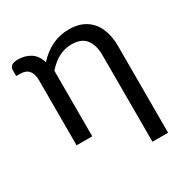

<svg xmlns="http://www.w3.org/2000/svg" viewBox="-159 -644 913 946"><g transform="rotate(-30 297.5 -171.0)"><path d="M529 171.5H440V-322.5Q440 -377.5 415 -410.5Q390 -443.5 333.5 -443.5Q257.5 -443.5 196.5 -373V0H107.5V-369Q107.5 -406.5 91.5 -425.5Q75.5 -444.5 41.5 -444.5H20.5V-480.5Q20.5 -492 31 -501.5Q41.5 -511 68 -511Q108 -511 138.2 -492Q168.5 -473 181.5 -430.5Q257.5 -514 359.5 -514Q415.5 -514 453.2 -490Q491 -466 510 -423Q529 -380 529 -322.5Z"/></g></svg>

Font: Verano Sans
Style: Regular
Weight: 400
Designer: Lukasz Dziedzic with Adam Twardoch and Botio Nikoltchev
Foundry: tyPoland Lukasz Dziedzic
Version: Version 3.001;December 28, 2019;FontCreator 12.0.0.2547 64-b